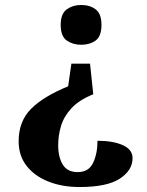

<svg xmlns="http://www.w3.org/2000/svg" viewBox="-20 -560 590 772"><path d="M355 -181Q298 -158 267.5 -125Q237 -92 225.5 -54Q214 -16 214 24Q214 72 232.5 102Q251 132 292 132Q337 132 354.5 94.5Q372 57 372 6Q434 6 473.5 23.5Q513 41 513 76Q513 125 461.5 158.5Q410 192 300 192Q230 192 174.5 170Q119 148 87 107Q55 66 55 8Q55 -72 104.5 -122Q154 -172 254 -213L267 -304H342ZM306 -540Q341 -540 364.5 -522.5Q388 -505 388 -460Q388 -414 364.5 -397Q341 -380 306 -380Q273 -380 248.5 -397Q224 -414 224 -460Q224 -505 248.5 -522.5Q273 -540 306 -540Z"/></svg>

Font: Noto Serif Thai
Style: Bold
Weight: 700
Designer: Monotype Design Team
Foundry: Monotype Imaging Inc.
Version: Version 2.002; ttfautohint (v1.8.4.7-5d5b)